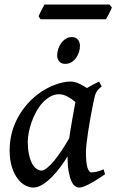

<svg xmlns="http://www.w3.org/2000/svg" viewBox="-20 -824 523 864"><path d="M291.5 -202.1Q294.4 -223.1 298.3 -246.6Q302.2 -270 306.2 -292.2Q310.1 -314.5 313.5 -333.3Q316.9 -352.1 319.3 -364.7Q312 -371.1 303.5 -377.2Q294.9 -383.3 285.6 -388.4Q276.4 -393.6 266.6 -396.7Q256.8 -399.9 246.6 -399.9Q224.6 -399.9 205.8 -389.2Q187 -378.4 171.1 -361.1Q155.3 -343.8 143.1 -321.3Q130.9 -298.8 122.3 -274.9Q113.8 -251 109.4 -227.5Q105 -204.1 105 -185.1Q105 -154.8 109.9 -131.1Q114.7 -107.4 123 -90.8Q131.3 -74.2 142.8 -65.4Q154.3 -56.6 167 -56.6Q177.2 -56.6 192.4 -68.8Q207.5 -81.1 224.4 -101.6Q241.2 -122.1 258.5 -148.2Q275.9 -174.3 291.5 -202.1ZM452.6 -39.6Q410.6 -10.7 381.1 4.6Q351.6 20 335.9 20Q327.1 20 318.4 14.2Q309.6 8.3 302 -7.3Q294.4 -22.9 289.3 -50.3Q284.2 -77.6 283.7 -120.1Q270.5 -97.7 252.2 -73Q233.9 -48.3 213.4 -27.6Q192.9 -6.8 171.4 6.6Q149.9 20 129.9 20Q113.3 20 94.7 10.7Q76.2 1.5 60.3 -18.8Q44.4 -39.1 33.9 -71Q23.4 -103 23.4 -148.9Q23.4 -187.5 32.7 -224.4Q42 -261.2 60.3 -294.9Q78.6 -328.6 105 -358.2Q131.3 -387.7 166 -411.1Q179.2 -419.9 195.1 -428.2Q210.9 -436.5 228.3 -442.9Q245.6 -449.2 263.2 -453.1Q280.8 -457 297.9 -457Q308.1 -457 317.9 -454.3Q327.6 -451.7 336.9 -447.3Q346.2 -442.9 355 -437.7Q363.8 -432.6 371.6 -427.7Q384.3 -436 398.4 -443.1Q412.6 -450.2 425.8 -457L437.5 -435.1Q429.2 -428.2 423.8 -422.9Q418.5 -417.5 414.3 -410.4Q410.2 -403.3 407.2 -393.1Q404.3 -382.8 400.9 -366.2Q393.6 -331.1 387.2 -295.4Q380.9 -259.8 376.2 -229Q371.6 -198.2 369.1 -174.6Q366.7 -150.9 366.7 -140.1Q366.7 -91.3 373.5 -69.8Q380.4 -48.3 391.6 -48.3Q401.4 -48.3 414.1 -51Q426.8 -53.7 446.3 -62ZM339.8 -617.7Q339.8 -603.5 335.2 -589.1Q330.6 -574.7 322 -563Q313.5 -551.3 301.3 -543.9Q289.1 -536.6 273.9 -536.6Q255.9 -536.6 246.6 -547.4Q237.3 -558.1 237.3 -575.7Q237.3 -588.9 241.9 -603.3Q246.6 -617.7 255.1 -629.6Q263.7 -641.6 275.9 -649.4Q288.1 -657.2 303.2 -657.2Q320.8 -657.2 330.3 -646Q339.8 -634.8 339.8 -617.7ZM483.4 -790.5Q481.9 -785.2 478 -777.8L470.7 -762.7Q466.8 -754.9 462.9 -748Q459 -741.2 456.5 -737.3H162.6L153.8 -750.5Q155.8 -755.4 158.9 -762.5Q162.1 -769.5 166 -777.1Q169.9 -784.7 173.6 -791.7Q177.2 -798.8 180.2 -803.7H472.7Z"/></svg>

Font: Gentium Book Basic
Style: Italic
Weight: 400
Italic angle: -8°
Designer: J. Victor Gaultney and Annie Olsen
Foundry: SIL International
Version: Version 1.102; 2013; Maintenance release